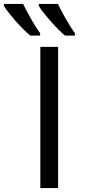

<svg xmlns="http://www.w3.org/2000/svg" viewBox="-80 -951 439 971"><path d="M298.8 -783.2C282.7 -805.2 267.1 -830.6 251 -858.9C234.9 -887.2 222.2 -911.1 212.9 -931.2H116.2V-920.9C127.9 -901.4 147.9 -875.5 176.8 -843.3C205.6 -810.5 229.5 -786.6 249 -771H298.8ZM123 -783.2C106.9 -805.2 91.3 -830.6 75.2 -858.9C59.1 -887.2 46.4 -911.1 37.1 -931.2H-60.1V-920.9C-49.3 -902.8 -29.8 -877.9 -1.5 -845.2C27.3 -812.5 52.2 -788.1 73.2 -771H123ZM213.9 -713.9H124V0H213.9Z"/></svg>

Font: Noto Reveo Sans
Style: Regular
Weight: 400
Designer: Monotype Design team
Foundry: Monotype Imaging Inc.
Version: Version 1.04